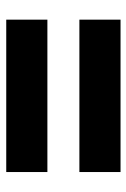

<svg xmlns="http://www.w3.org/2000/svg" viewBox="87 -622 415 630"><g transform="rotate(90 295.0 -307.5)"><path d="M45 -495H545V-360H45ZM45 -255H545V-120H45Z"/></g></svg>

Font: Farro
Style: Bold
Weight: 700
Designer: Aceler Chua
Foundry: Grayscale Limited
Version: Version 1.101